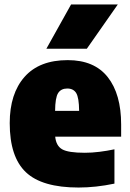

<svg xmlns="http://www.w3.org/2000/svg" viewBox="-20 -828 580 859"><path d="M331.5 11Q168 11 95.8 -57.5Q23.5 -126 23.5 -277Q23.5 -409 89.8 -484Q156 -559 283 -559Q402 -559 462 -483Q522 -407 522 -270.5V-216.5H227Q231 -175.5 258.2 -160Q285.5 -144.5 359.5 -144.5Q391 -144.5 425 -148.8Q459 -153 492 -160V-6.5Q408.5 11 331.5 11ZM281 -432Q253 -432 240 -411.5Q227 -391 226.5 -332H334Q333.5 -391 321 -411.5Q308.5 -432 281 -432ZM187.5 -610 298 -808H507L368.5 -610Z"/></svg>

Font: Encode Sans Semi Condensed Black
Style: Regular
Weight: 900
Width: 4
Designer: Multiple Designers
Foundry: Impallari Type
Version: Version 3.000; ttfautohint (v1.8.3) -l 8 -r 50 -G 200 -x 14 